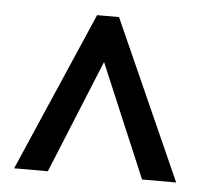

<svg xmlns="http://www.w3.org/2000/svg" viewBox="-38 -758 501 471"><g transform="rotate(5 212.5 -523.0)"><path d="M183 -719 13 -327H96L210 -606L328 -327H412L237 -719Z"/></g></svg>

Font: Noto Sans Devanagari ExtraCondensed Medium
Style: Regular
Weight: 500
Width: 2
Designer: Jelle Bosma - Monotype Design Team
Foundry: Monotype Imaging Inc.
Version: Version 2.004